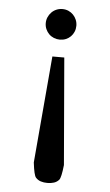

<svg xmlns="http://www.w3.org/2000/svg" viewBox="-51 -529 441 769"><g transform="rotate(5 169.0 -144.5)"><path d="M229 127.9Q223.6 178.7 215.6 188Q207.5 197.3 195.6 201.2Q183.6 205.1 168.9 205.1Q154.3 205.1 142.3 201.2Q130.4 197.3 122.1 188Q113.8 178.7 107.9 127.9L145 -301.3H192.9ZM230 -432.1Q230 -419.4 225.3 -408.2Q220.7 -397 212.4 -388.7Q204.1 -380.4 192.9 -375.7Q181.6 -371.1 168.9 -371.1Q156.2 -371.1 144.8 -375.7Q133.3 -380.4 125 -388.7Q116.7 -397 111.8 -408.2Q106.9 -419.4 106.9 -432.1Q106.9 -444.8 111.8 -456.1Q116.7 -467.3 125 -475.8Q133.3 -484.4 144.8 -489.3Q156.2 -494.1 168.9 -494.1Q181.6 -494.1 192.9 -489.3Q204.1 -484.4 212.4 -475.8Q220.7 -467.3 225.3 -456.1Q230 -444.8 230 -432.1Z"/></g></svg>

Font: BabelStone Ogham
Style: Italic
Weight: 400
Italic angle: -30°
Designer: Andrew West
Foundry: BabelStone
Version: Version 2.02 March 14, 2022